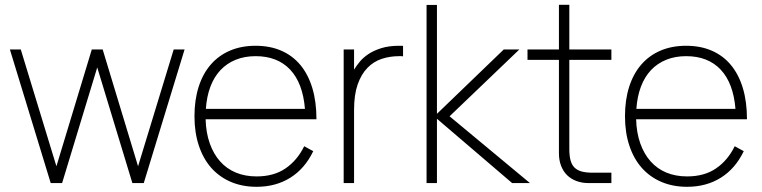

<svg xmlns="http://www.w3.org/2000/svg" viewBox="-20 -740 3079 776"><path d="M373 -467.5 231 0H185L20 -540H64L208 -68L351 -540H395L538 -68L682 -540H726L561 0H515Z M1017 -27Q1087 -27 1134.2 -59.5Q1181.5 -92 1209.5 -149L1246 -129Q1212.5 -59 1153.8 -22Q1095 15 1017 15Q959.5 15 913.2 -4.8Q867 -24.5 834.2 -61.2Q801.5 -98 783.8 -151Q766 -204 766 -270Q766 -336.5 783 -389.5Q800 -442.5 832 -479.2Q864 -516 909.8 -535.5Q955.5 -555 1013 -555Q1071.5 -555 1117.2 -535Q1163 -515 1194.5 -476.8Q1226 -438.5 1242.5 -383.5Q1259 -328.5 1259 -258H811Q812.5 -203.5 827.8 -160.5Q843 -117.5 869.5 -87.8Q896 -58 933.2 -42.5Q970.5 -27 1017 -27ZM1212.5 -300Q1204 -404 1152.8 -458.5Q1101.5 -513 1013 -513Q968.5 -513 932.8 -498.5Q897 -484 871.2 -456.8Q845.5 -429.5 830.5 -390Q815.5 -350.5 812 -300Z M1609 -512.5Q1605 -513 1601 -513Q1597 -513 1593 -513Q1555.5 -513 1522.5 -502Q1489.5 -491 1464.8 -465.5Q1440 -440 1425.5 -398.5Q1411 -357 1411 -296V0H1369V-540H1411V-458.5Q1420 -473.5 1434 -490.5Q1448 -507.5 1469.5 -521.8Q1491 -536 1521.5 -545.5Q1552 -555 1593 -555Q1597 -555 1601 -555Q1605 -555 1609 -554.5Z M1704 -720H1746V-280L2016 -540H2079L1797 -270L2122 0H2050L1746 -260V0H1704Z M2112 -540H2239V-720.5H2281V-540H2451V-498H2281V-138Q2281 -111 2285.8 -92.8Q2290.5 -74.5 2301.5 -63.2Q2312.5 -52 2330.5 -47Q2348.5 -42 2375 -42H2451V0H2359.5Q2332 0 2309.5 -8.5Q2287 -17 2271.5 -32.5Q2256 -48 2247.5 -70.5Q2239 -93 2239 -120.5V-498H2112Z M2757 -27Q2827 -27 2874.2 -59.5Q2921.5 -92 2949.5 -149L2986 -129Q2952.5 -59 2893.8 -22Q2835 15 2757 15Q2699.5 15 2653.2 -4.8Q2607 -24.5 2574.2 -61.2Q2541.5 -98 2523.8 -151Q2506 -204 2506 -270Q2506 -336.5 2523 -389.5Q2540 -442.5 2572 -479.2Q2604 -516 2649.8 -535.5Q2695.5 -555 2753 -555Q2811.5 -555 2857.2 -535Q2903 -515 2934.5 -476.8Q2966 -438.5 2982.5 -383.5Q2999 -328.5 2999 -258H2551Q2552.5 -203.5 2567.8 -160.5Q2583 -117.5 2609.5 -87.8Q2636 -58 2673.2 -42.5Q2710.5 -27 2757 -27ZM2952.5 -300Q2944 -404 2892.8 -458.5Q2841.5 -513 2753 -513Q2708.5 -513 2672.8 -498.5Q2637 -484 2611.2 -456.8Q2585.5 -429.5 2570.5 -390Q2555.5 -350.5 2552 -300Z"/></svg>

Font: Vela Sans ExtLt
Style: Regular
Weight: 200
Designer: Principal design: Mikhail Sharanda - project Manrope.
Design modification: Ravid Balaliev
Foundry: Mikhail Sharanda
Version: Version 1.001